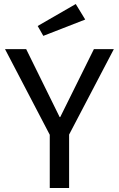

<svg xmlns="http://www.w3.org/2000/svg" viewBox="-20 -933 590 953"><path d="M323 -265V0H227V-264L5 -689H110L276 -352H279L446 -689H545ZM167 -804 356 -913 403 -836 195 -755Z"/></svg>

Font: Feura Sans
Style: Regular
Weight: 400
Designer: Carrois Corporate & Edenspiekermann
Foundry: Carrois Corporate GbR & Edenspiekermann AG
Version: Version 1.001